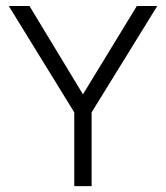

<svg xmlns="http://www.w3.org/2000/svg" viewBox="-20 -638 570 658"><path d="M10 -617.5H81L273.5 -299.5H255L449 -617.5H519L294 -253V0H234.5V-253Z"/></svg>

Font: Karla Light
Style: Regular
Weight: 300
Designer: Jonathan Pinhorn
Version: Version 2.004;gftools[0.9.33]